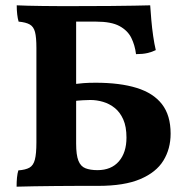

<svg xmlns="http://www.w3.org/2000/svg" viewBox="-20 -699 704 722"><path d="M42.4 3Q42.4 -15.2 43.9 -31.2Q45.5 -47.1 49 -58.3Q76 -60.3 90.7 -68.5Q105.5 -76.8 111.2 -98.9Q116.9 -120.9 116.9 -163.6V-518.7Q116.9 -558.5 111.7 -578.5Q106.5 -598.6 92 -606.9Q77.5 -615.2 50 -617.7Q46.5 -629.4 44.7 -645.1Q42.9 -660.7 42.9 -679Q60.2 -678 85.2 -677.5Q110.2 -677 140.4 -676.5Q170.6 -676 202.8 -676Q235 -676 266.3 -676V-158.9Q266.3 -116.3 274.8 -94.8Q283.3 -73.2 301.5 -66.2Q319.6 -59.2 346.7 -59.2Q398.4 -59.2 427 -92.2Q455.6 -125.3 455.6 -181.6Q455.6 -222.8 443.5 -249.9Q431.5 -277 411.5 -293Q391.5 -309 367.6 -316Q343.8 -323 319.7 -323Q310.7 -323 291.5 -322Q272.2 -321 255.3 -318.5V-382.4Q275.2 -384.9 294 -386.4Q312.9 -387.9 339.5 -387.9Q431 -387.9 493.7 -368.5Q556.5 -349.2 589 -307.3Q621.6 -265.4 621.6 -196.4Q621.6 -139.3 594.4 -95.1Q567.3 -50.9 507.4 -25.5Q447.6 0 348.4 0Q312 0 270.6 0Q229.3 0 188 0.5Q146.7 1 109.3 1.5Q71.9 2 42.4 3ZM491.5 -495.4Q487.4 -529 473.7 -556.7Q460 -584.4 429.1 -601.1Q398.3 -617.7 341.1 -617.7H230.9L259.1 -676Q337.7 -676 392.7 -676.5Q447.6 -677 484.8 -677.7Q522 -678.5 544.8 -679Q546.3 -655.4 549 -624.3Q551.7 -593.3 556 -563.4Q560.3 -533.6 565.8 -510.6Q552 -503.6 534.3 -499.5Q516.5 -495.4 491.5 -495.4Z"/></svg>

Font: Vollkorn
Style: Regular
Weight: 400
Designer: Friedrich Althausen
Foundry: Friedrich Althausen
Version: Version 5.001